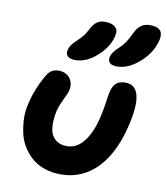

<svg xmlns="http://www.w3.org/2000/svg" viewBox="-90 -898 855 984"><g transform="rotate(10 337.0 -406.5)"><path d="M481 -585Q453.6 -585 442.9 -595.7Q432.1 -606.4 435.1 -624Q439.9 -651.4 476.1 -683.1Q489.7 -695.8 500.5 -710.4Q511.2 -725.1 517.1 -736.1Q522.9 -747.1 534.2 -770Q558.6 -823.2 611.8 -823.2Q684.1 -823.2 672.9 -761.2Q658.7 -692.4 599.4 -638.7Q540 -585 481 -585ZM264.2 -580.1Q237.3 -580.1 224.9 -591.3Q212.4 -602.5 216.8 -622.1Q219.7 -637.2 228.3 -649.9Q236.8 -662.6 254.9 -679.2Q274.9 -698.2 286.1 -712.4Q297.4 -726.6 308.1 -748Q322.8 -776.4 339.4 -788.1Q356 -799.8 379.9 -799.8Q417 -799.8 434.6 -784.2Q452.1 -768.6 444.8 -737.8Q431.2 -678.2 376.2 -629.2Q321.3 -580.1 264.2 -580.1ZM292 9.8Q247.6 9.8 209.5 -2.9Q171.4 -15.6 144.5 -38.1Q117.7 -60.5 97.7 -91.1Q77.6 -121.6 68.8 -157.5Q60.1 -193.4 57.9 -232.7Q55.7 -272 64.9 -312Q82 -394 129.9 -476.1Q150.9 -512.2 189.9 -512.2Q228.5 -512.2 249 -486.1Q269.5 -460 261.2 -421.9Q258.8 -408.2 239.7 -369.9Q220.7 -331.5 213.9 -299.8Q205.1 -252.9 209 -217Q212.9 -181.2 236.1 -159.7Q259.3 -138.2 298.8 -138.2Q351.1 -138.2 389.6 -189.7Q428.2 -241.2 446.8 -335.9Q453.1 -364.7 457.5 -397.2Q461.9 -429.7 464.8 -442.9Q471.2 -477.1 488 -494.1Q504.9 -511.2 538.1 -511.2Q634.8 -511.2 600.1 -330.1Q566.9 -163.1 487.1 -76.7Q407.2 9.8 292 9.8Z"/></g></svg>

Font: Shantell Sans Normal
Style: Bold Italic
Weight: 700
Italic angle: -11.31°
Designer: Stephen Nixon, Anya Danilova, Shantell Martin
Foundry: Arrow Type
Version: Version 1.006;[559af2be0]